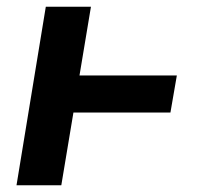

<svg xmlns="http://www.w3.org/2000/svg" viewBox="-20 -550 640 570"><path d="M29 0 116 -530H250L216 -326H505L486 -216H198L162 0Z"/></svg>

Font: Iosevka Curly Slab XBdEx
Style: Italic
Weight: 800
Width: 7
Italic angle: -9°
Monospace: yes
Designer: Belleve Invis
Foundry: Belleve Invis
Version: Version 11.1.0; ttfautohint (v1.8.3)